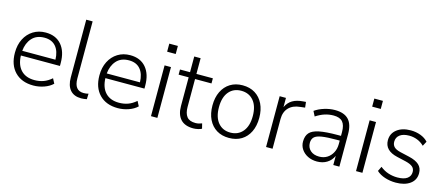

<svg xmlns="http://www.w3.org/2000/svg" viewBox="-49 -1234 4090 1771"><g transform="rotate(15 1996.0 -348.5)"><path d="M291 8Q179 8 114.5 -58.5Q50 -125 50 -241Q50 -316 79 -373Q108 -430 159.5 -462Q211 -494 278 -494Q375 -494 429 -431Q483 -368 483 -258V-230H110Q113 -140 159.5 -91.5Q206 -43 289 -43Q334 -43 373.5 -57Q413 -71 451 -104L475 -58Q443 -27 393 -9.5Q343 8 291 8ZM279 -445Q203 -445 160.5 -397.5Q118 -350 111 -275H428Q426 -355 388 -400Q350 -445 279 -445Z M748 8Q680 8 643.5 -33.5Q607 -75 607 -153V-705H668V-160Q668 -45 758 -45Q783 -45 804 -51L802 2Q773 8 748 8Z M1098 8Q986 8 921.5 -58.5Q857 -125 857 -241Q857 -316 886 -373Q915 -430 966.5 -462Q1018 -494 1085 -494Q1182 -494 1236 -431Q1290 -368 1290 -258V-230H917Q920 -140 966.5 -91.5Q1013 -43 1096 -43Q1141 -43 1180.5 -57Q1220 -71 1258 -104L1282 -58Q1250 -27 1200 -9.5Q1150 8 1098 8ZM1086 -445Q1010 -445 967.5 -397.5Q925 -350 918 -275H1235Q1233 -355 1195 -400Q1157 -445 1086 -445Z M1404 -613V-690H1486V-613ZM1414 0V-485H1475V0Z M1819 8Q1738 8 1697.5 -36Q1657 -80 1657 -162V-436H1561V-485H1657V-635H1718V-485H1875V-436H1718V-170Q1718 -109 1743 -77Q1768 -45 1826 -45Q1843 -45 1859 -49Q1875 -53 1887 -58L1899 -10Q1888 -3 1864 2.5Q1840 8 1819 8Z M2159 8Q2091 8 2041 -22.5Q1991 -53 1963.5 -109.5Q1936 -166 1936 -243Q1936 -319 1963.5 -375.5Q1991 -432 2041 -463Q2091 -494 2159 -494Q2228 -494 2278 -463Q2328 -432 2355.5 -375.5Q2383 -319 2383 -243Q2383 -166 2355.5 -109.5Q2328 -53 2278 -22.5Q2228 8 2159 8ZM2159 -43Q2233 -43 2277 -95.5Q2321 -148 2321 -243Q2321 -338 2277 -390Q2233 -442 2159 -442Q2085 -442 2041.5 -390Q1998 -338 1998 -243Q1998 -148 2041.5 -95.5Q2085 -43 2159 -43Z M2513 0V-485H2573V-397Q2594 -443 2634 -467Q2674 -491 2736 -495L2761 -497L2767 -444L2724 -439Q2653 -433 2614 -392.5Q2575 -352 2575 -284V0Z M3000 8Q2951 8 2912.5 -11Q2874 -30 2851.5 -63Q2829 -96 2829 -137Q2829 -191 2856 -221.5Q2883 -252 2947 -265Q3011 -278 3123 -278H3154V-314Q3154 -381 3127 -411.5Q3100 -442 3041 -442Q2997 -442 2956.5 -429Q2916 -416 2873 -388L2849 -435Q2887 -462 2939 -478Q2991 -494 3040 -494Q3128 -494 3170.5 -449Q3213 -404 3213 -311V0H3155V-87Q3135 -42 3094.5 -17Q3054 8 3000 8ZM3008 -41Q3051 -41 3083.5 -61.5Q3116 -82 3135 -118Q3154 -154 3154 -200V-233H3124Q3034 -233 2983.5 -225Q2933 -217 2913 -197Q2893 -177 2893 -142Q2893 -97 2924 -69Q2955 -41 3008 -41Z M3362 -613V-690H3444V-613ZM3372 0V-485H3433V0Z M3752 8Q3698 8 3648.5 -8Q3599 -24 3567 -54L3589 -99Q3626 -69 3668 -55.5Q3710 -42 3754 -42Q3816 -42 3847.5 -64.5Q3879 -87 3879 -127Q3879 -158 3858 -176Q3837 -194 3792 -205L3705 -225Q3582 -253 3582 -352Q3582 -416 3632 -455Q3682 -494 3764 -494Q3814 -494 3858 -477.5Q3902 -461 3930 -430L3906 -385Q3877 -414 3840 -428.5Q3803 -443 3763 -443Q3705 -443 3673.5 -419Q3642 -395 3642 -354Q3642 -323 3661 -304Q3680 -285 3723 -275L3810 -255Q3875 -240 3907 -210.5Q3939 -181 3939 -131Q3939 -66 3888 -29Q3837 8 3752 8Z"/></g></svg>

Font: Nunito Sans Light
Style: Regular
Weight: 300
Designer: Vernon Adams
Foundry: Vernon Adams
Version: Version 3.101; ttfautohint (v1.8.4.7-5d5b);gftools[0.9.27]